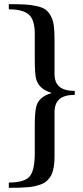

<svg xmlns="http://www.w3.org/2000/svg" viewBox="-20 -749 400 925"><path d="M22.5 155.8V130.4Q96.2 130.4 121.8 102.1Q147.5 73.7 147.5 -10.3V-144Q147.5 -205.1 154.3 -233.9Q165 -281.2 226.1 -299.8V-302.7Q168.5 -319.3 154.3 -367.7Q147.5 -389.6 147.5 -470.2V-587.4Q147.5 -653.3 118.9 -678.7Q90.3 -704.1 22.5 -704.1V-729Q71.8 -729 101.3 -727.3Q130.9 -725.6 158.4 -719.2Q186 -712.9 200 -702.4Q213.9 -691.9 224.9 -671.9Q235.8 -651.9 239.3 -625Q242.7 -598.1 242.7 -557.6V-393.1Q242.7 -350.6 266.8 -330.8Q291 -311 340.3 -311V-292Q290.5 -292 266.6 -271.5Q242.7 -251 242.7 -207.5V6.3Q242.7 29.8 240 48.3Q237.3 66.9 232.7 81.3Q228 95.7 219.5 106.9Q210.9 118.2 201.7 126Q192.4 133.8 177.2 139.2Q162.1 144.5 147.9 147.9Q133.8 151.4 112.1 153.1Q90.3 154.8 70.6 155.3Q50.8 155.8 22.5 155.8Z"/></svg>

Font: Elstob 6pt Medium
Style: Regular
Weight: 500
Designer: Peter S. Baker
Version: Version 1.015